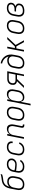

<svg xmlns="http://www.w3.org/2000/svg" viewBox="2530 -3310 990 6090"><g transform="rotate(-90 3025.0 -265.0)"><path d="M219 12Q189 12 160 6Q131 0 108 -15.5Q85 -31 69.5 -54.5Q54 -78 47 -106Q40 -134 41.5 -164Q43 -194 49 -225L83 -402Q89 -432 96 -462.5Q103 -493 114 -523Q125 -553 142.5 -581Q160 -609 184.5 -632Q209 -655 239 -670.5Q269 -686 300 -693.5Q331 -701 361.5 -704.5Q392 -708 423 -712.5Q454 -717 485.5 -723.5Q517 -730 547 -740L538 -693Q509 -682 479.5 -675Q450 -668 420 -664Q390 -660 360.5 -657Q331 -654 301 -644.5Q271 -635 244.5 -617Q218 -599 198.5 -574Q179 -549 166.5 -520Q154 -491 148 -462Q163 -479 181.5 -493Q200 -507 221.5 -515.5Q243 -524 264.5 -527Q286 -530 307 -530Q337 -530 365.5 -523.5Q394 -517 417 -501.5Q440 -486 455.5 -462.5Q471 -439 477.5 -411.5Q484 -384 483 -354Q482 -324 476 -293L455 -185Q450 -159 440.5 -133Q431 -107 414 -83Q397 -59 374.5 -40Q352 -21 326 -9Q300 3 273 7.5Q246 12 219 12ZM221 -35Q242 -35 263 -39Q284 -43 304.5 -53Q325 -63 342 -78.5Q359 -94 371.5 -113Q384 -132 392 -153Q400 -174 404 -194L425 -302Q429 -325 430.5 -347.5Q432 -370 427.5 -391Q423 -412 413 -430Q403 -448 386.5 -460.5Q370 -473 348.5 -478Q327 -483 304 -483Q284 -483 262.5 -479Q241 -475 220.5 -465.5Q200 -456 183 -441Q166 -426 153 -407Q140 -388 132.5 -367.5Q125 -347 121 -327L100 -216Q95 -193 94 -170.5Q93 -148 97 -127Q101 -106 111 -88Q121 -70 138 -57.5Q155 -45 176.5 -40Q198 -35 221 -35Z M786 12Q754 12 724.5 6.5Q695 1 669.5 -13.5Q644 -28 626 -51Q608 -74 599.5 -102Q591 -130 591.5 -161.5Q592 -193 599 -225L622 -345Q627 -371 637 -397.5Q647 -424 664 -448Q681 -472 703.5 -491Q726 -510 752 -521.5Q778 -533 805.5 -537.5Q833 -542 859 -542Q886 -542 911 -538.5Q936 -535 958.5 -525Q981 -515 999 -499.5Q1017 -484 1028 -462.5Q1039 -441 1042.5 -416Q1046 -391 1041 -365Q1035 -335 1015.5 -307.5Q996 -280 969 -262Q942 -244 911.5 -237Q881 -230 852 -230Q827 -230 802.5 -232.5Q778 -235 752.5 -236.5Q727 -238 703 -241.5Q679 -245 657 -254L650 -216Q645 -192 644 -168.5Q643 -145 649 -123.5Q655 -102 668 -84.5Q681 -67 699 -55.5Q717 -44 740 -39.5Q763 -35 787 -35Q810 -35 835 -40Q860 -45 882.5 -56.5Q905 -68 924.5 -86Q944 -104 958 -125L1000 -104Q984 -77 959.5 -54Q935 -31 906.5 -15.5Q878 0 847 6Q816 12 786 12ZM854 -275Q875 -275 897 -280.5Q919 -286 938.5 -299Q958 -312 971.5 -331.5Q985 -351 989 -372Q993 -391 990.5 -408.5Q988 -426 979.5 -440.5Q971 -455 958.5 -466Q946 -477 930 -483.5Q914 -490 896 -492.5Q878 -495 860 -495Q839 -495 817.5 -491.5Q796 -488 775 -478Q754 -468 736 -452.5Q718 -437 705 -418Q692 -399 684.5 -378Q677 -357 673 -336L667 -302Q687 -293 710.5 -289Q734 -285 758.5 -283.5Q783 -282 806.5 -278.5Q830 -275 854 -275Z M1329 12Q1298 12 1269 6Q1240 0 1215 -14.5Q1190 -29 1173 -52Q1156 -75 1148 -103.5Q1140 -132 1141 -162.5Q1142 -193 1149 -225L1172 -345Q1177 -371 1186.5 -397Q1196 -423 1212 -446.5Q1228 -470 1250.5 -489Q1273 -508 1298 -520.5Q1323 -533 1350 -537.5Q1377 -542 1403 -542Q1429 -542 1454.5 -538.5Q1480 -535 1502.5 -525.5Q1525 -516 1543 -500Q1561 -484 1571.5 -462.5Q1582 -441 1584.5 -415.5Q1587 -390 1582 -364L1581 -359H1529V-363Q1535 -391 1528.5 -418Q1522 -445 1503.5 -463Q1485 -481 1458.5 -488Q1432 -495 1404 -495Q1383 -495 1361.5 -491Q1340 -487 1320 -476.5Q1300 -466 1283 -450.5Q1266 -435 1253.5 -416Q1241 -397 1234 -376.5Q1227 -356 1223 -336L1200 -216Q1195 -192 1194 -169Q1193 -146 1198.5 -125Q1204 -104 1215.5 -86Q1227 -68 1245 -56.5Q1263 -45 1285 -40Q1307 -35 1330 -35Q1357 -35 1385 -42Q1413 -49 1438 -66Q1463 -83 1482 -106.5Q1501 -130 1512 -157L1557 -139Q1542 -106 1519 -76.5Q1496 -47 1465 -26.5Q1434 -6 1398.5 3Q1363 12 1329 12Z M2097 12Q2078 12 2060.5 7Q2043 2 2031.5 -10.5Q2020 -23 2017.5 -41.5Q2015 -60 2019 -79L2065 -314Q2069 -336 2071 -358Q2073 -380 2069.5 -400.5Q2066 -421 2057.5 -439.5Q2049 -458 2034 -471Q2019 -484 1998.5 -489.5Q1978 -495 1956 -495Q1936 -495 1915.5 -490.5Q1895 -486 1877 -476.5Q1859 -467 1843 -451.5Q1827 -436 1815.5 -418Q1804 -400 1797 -380.5Q1790 -361 1786 -342L1720 0H1667L1770 -530H1823L1806 -441Q1819 -464 1839 -484Q1859 -504 1882.5 -517.5Q1906 -531 1932 -536.5Q1958 -542 1982 -542Q2011 -542 2036.5 -534.5Q2062 -527 2080.5 -509Q2099 -491 2109.5 -467Q2120 -443 2123 -416Q2126 -389 2124 -361Q2122 -333 2116 -305L2072 -79Q2070 -70 2071 -61.5Q2072 -53 2077 -47Q2082 -41 2090 -38Q2098 -35 2107 -35H2122L2121 12Z M2419 12Q2389 12 2360 6Q2331 0 2308 -15.5Q2285 -31 2269.5 -54.5Q2254 -78 2247 -106Q2240 -134 2241.5 -164Q2243 -194 2249 -225L2272 -345Q2277 -371 2286.5 -397Q2296 -423 2312.5 -447Q2329 -471 2352 -490Q2375 -509 2400.5 -521Q2426 -533 2453 -537.5Q2480 -542 2507 -542Q2537 -542 2566.5 -536Q2596 -530 2619 -514.5Q2642 -499 2657.5 -475.5Q2673 -452 2680 -424Q2687 -396 2685.5 -366Q2684 -336 2678 -305L2655 -185Q2650 -159 2640.5 -133Q2631 -107 2614 -83Q2597 -59 2574.5 -40Q2552 -21 2526 -9Q2500 3 2473 7.5Q2446 12 2419 12ZM2421 -35Q2442 -35 2463 -39Q2484 -43 2504.5 -53Q2525 -63 2542 -78.5Q2559 -94 2571.5 -113Q2584 -132 2592 -153Q2600 -174 2604 -194L2627 -314Q2631 -337 2632.5 -359.5Q2634 -382 2629.5 -403Q2625 -424 2615 -442Q2605 -460 2588.5 -472.5Q2572 -485 2550.5 -490Q2529 -495 2506 -495Q2485 -495 2463.5 -491Q2442 -487 2422 -477Q2402 -467 2385 -451.5Q2368 -436 2355 -417Q2342 -398 2334.5 -377Q2327 -356 2323 -336L2300 -216Q2295 -193 2294 -170.5Q2293 -148 2297 -127Q2301 -106 2311 -88Q2321 -70 2338 -57.5Q2355 -45 2376.5 -40Q2398 -35 2421 -35Z M2726 210 2870 -530H2923L2905 -440Q2920 -464 2940.5 -484Q2961 -504 2985 -517.5Q3009 -531 3035.5 -536.5Q3062 -542 3088 -542Q3116 -542 3142.5 -534.5Q3169 -527 3188.5 -510Q3208 -493 3219 -469Q3230 -445 3234 -418Q3238 -391 3236 -362.5Q3234 -334 3228 -305L3205 -185Q3200 -160 3191 -135Q3182 -110 3167 -86.5Q3152 -63 3131.5 -43.5Q3111 -24 3087 -11.5Q3063 1 3036.5 6.5Q3010 12 2984 12Q2956 12 2930 5Q2904 -2 2885.5 -19Q2867 -36 2856 -60Q2845 -84 2841 -110L2779 210ZM2976 -35Q2996 -35 3017 -39.5Q3038 -44 3057.5 -54Q3077 -64 3094 -80Q3111 -96 3123.5 -114.5Q3136 -133 3143 -153.5Q3150 -174 3154 -194L3177 -314Q3181 -337 3182.5 -359Q3184 -381 3180.5 -402Q3177 -423 3167 -441Q3157 -459 3141 -472Q3125 -485 3104 -490Q3083 -495 3061 -495Q3041 -495 3020.5 -491Q3000 -487 2981 -477.5Q2962 -468 2945 -453Q2928 -438 2916 -419.5Q2904 -401 2897 -381.5Q2890 -362 2886 -342L2863 -222Q2859 -199 2857 -176.5Q2855 -154 2858.5 -133Q2862 -112 2870.5 -92.5Q2879 -73 2895 -59.5Q2911 -46 2932 -40.5Q2953 -35 2976 -35Z M3350 0H3281L3495 -222Q3465 -225 3439 -238Q3413 -251 3397 -274.5Q3381 -298 3378 -328.5Q3375 -359 3381 -390Q3385 -410 3392.5 -430Q3400 -450 3414 -467Q3428 -484 3446.5 -496.5Q3465 -509 3485.5 -516.5Q3506 -524 3526.5 -527Q3547 -530 3567 -530H3810L3707 0H3654L3697 -221H3563ZM3706 -268 3748 -483H3567Q3545 -483 3522.5 -477.5Q3500 -472 3480 -458.5Q3460 -445 3448 -424Q3436 -403 3432 -381Q3427 -358 3430.5 -335.5Q3434 -313 3447 -297Q3460 -281 3481.5 -274.5Q3503 -268 3526 -268Z M4069 12Q4039 12 4010 6Q3981 0 3958 -15.5Q3935 -31 3919.5 -54.5Q3904 -78 3897 -106Q3890 -134 3891.5 -164Q3893 -194 3899 -225L3922 -345Q3927 -370 3936.5 -395Q3946 -420 3962.5 -442.5Q3979 -465 4002 -482.5Q4025 -500 4050 -510.5Q4075 -521 4101 -525.5Q4127 -530 4153 -530Q4190 -530 4224.5 -519Q4259 -508 4281 -483Q4270 -523 4250 -558.5Q4230 -594 4200.5 -621.5Q4171 -649 4134 -667Q4097 -685 4055 -693L4063 -740Q4100 -734 4133 -720.5Q4166 -707 4195.5 -688Q4225 -669 4249.5 -644Q4274 -619 4292.5 -589.5Q4311 -560 4323 -526.5Q4335 -493 4339 -456.5Q4343 -420 4339.5 -382Q4336 -344 4328 -305L4305 -185Q4300 -159 4290.5 -133Q4281 -107 4264 -83Q4247 -59 4224.5 -40Q4202 -21 4176 -9Q4150 3 4123 7.5Q4096 12 4069 12ZM4071 -35Q4092 -35 4113 -39Q4134 -43 4154.5 -53Q4175 -63 4192 -78.5Q4209 -94 4221.5 -113Q4234 -132 4242 -153Q4250 -174 4254 -194L4276 -311Q4281 -333 4282 -355Q4283 -377 4278 -397Q4273 -417 4262.5 -434.5Q4252 -452 4235 -463Q4218 -474 4197 -478.5Q4176 -483 4154 -483Q4134 -483 4113 -479.5Q4092 -476 4072.5 -467.5Q4053 -459 4035.5 -445Q4018 -431 4005 -413Q3992 -395 3984.5 -375.5Q3977 -356 3973 -336L3950 -216Q3945 -193 3944 -170.5Q3943 -148 3947 -127Q3951 -106 3961 -88Q3971 -70 3988 -57.5Q4005 -45 4026.5 -40Q4048 -35 4071 -35Z M4734 0 4600 -241H4534L4487 0H4434L4537 -530H4590L4543 -289H4598L4826 -530H4895L4644 -265L4792 0Z M5169 12Q5139 12 5110 6Q5081 0 5058 -15.5Q5035 -31 5019.5 -54.5Q5004 -78 4997 -106Q4990 -134 4991.5 -164Q4993 -194 4999 -225L5022 -345Q5027 -371 5036.5 -397Q5046 -423 5062.5 -447Q5079 -471 5102 -490Q5125 -509 5150.5 -521Q5176 -533 5203 -537.5Q5230 -542 5257 -542Q5287 -542 5316.5 -536Q5346 -530 5369 -514.5Q5392 -499 5407.5 -475.5Q5423 -452 5430 -424Q5437 -396 5435.5 -366Q5434 -336 5428 -305L5405 -185Q5400 -159 5390.5 -133Q5381 -107 5364 -83Q5347 -59 5324.5 -40Q5302 -21 5276 -9Q5250 3 5223 7.5Q5196 12 5169 12ZM5171 -35Q5192 -35 5213 -39Q5234 -43 5254.5 -53Q5275 -63 5292 -78.5Q5309 -94 5321.5 -113Q5334 -132 5342 -153Q5350 -174 5354 -194L5377 -314Q5381 -337 5382.5 -359.5Q5384 -382 5379.5 -403Q5375 -424 5365 -442Q5355 -460 5338.5 -472.5Q5322 -485 5300.5 -490Q5279 -495 5256 -495Q5235 -495 5213.5 -491Q5192 -487 5172 -477Q5152 -467 5135 -451.5Q5118 -436 5105 -417Q5092 -398 5084.5 -377Q5077 -356 5073 -336L5050 -216Q5045 -193 5044 -170.5Q5043 -148 5047 -127Q5051 -106 5061 -88Q5071 -70 5088 -57.5Q5105 -45 5126.5 -40Q5148 -35 5171 -35Z M5728 12Q5697 12 5667 7Q5637 2 5612.5 -13Q5588 -28 5571.5 -51.5Q5555 -75 5547.5 -103.5Q5540 -132 5541.5 -163Q5543 -194 5549 -225L5572 -345Q5577 -371 5587 -398Q5597 -425 5614.5 -448.5Q5632 -472 5655 -491Q5678 -510 5704.5 -522Q5731 -534 5758.5 -538Q5786 -542 5813 -542Q5837 -542 5860 -539Q5883 -536 5904.5 -527.5Q5926 -519 5943 -505.5Q5960 -492 5970.5 -472.5Q5981 -453 5983.5 -429.5Q5986 -406 5981 -382Q5977 -363 5968 -344.5Q5959 -326 5943.5 -312.5Q5928 -299 5909 -289.5Q5890 -280 5871 -274Q5894 -266 5912.5 -252.5Q5931 -239 5943 -219.5Q5955 -200 5957.5 -175.5Q5960 -151 5955 -126Q5951 -103 5939 -81Q5927 -59 5908 -42.5Q5889 -26 5866.5 -15.5Q5844 -5 5820.5 1Q5797 7 5773.5 9.5Q5750 12 5728 12ZM5729 -35Q5747 -35 5764 -37Q5781 -39 5799 -43Q5817 -47 5834.5 -54.5Q5852 -62 5866.5 -73.5Q5881 -85 5891 -101.5Q5901 -118 5904 -135Q5908 -154 5905 -172.5Q5902 -191 5891.5 -205Q5881 -219 5866 -228Q5851 -237 5834 -242.5Q5817 -248 5798.5 -249.5Q5780 -251 5761 -251H5703L5712 -299H5770Q5786 -299 5802 -300Q5818 -301 5834 -305Q5850 -309 5866 -315.5Q5882 -322 5896 -333Q5910 -344 5918.5 -359Q5927 -374 5930 -390Q5934 -414 5926.5 -436.5Q5919 -459 5901.5 -472Q5884 -485 5860.5 -490Q5837 -495 5813 -495Q5791 -495 5769.5 -491.5Q5748 -488 5727 -478Q5706 -468 5687.5 -453Q5669 -438 5655.5 -418.5Q5642 -399 5634.5 -378Q5627 -357 5623 -336L5600 -216Q5595 -192 5594 -169Q5593 -146 5598 -124.5Q5603 -103 5614.5 -85Q5626 -67 5643.5 -55Q5661 -43 5683.5 -39Q5706 -35 5729 -35Z"/></g></svg>

Font: Lode Dark Term
Style: Italic
Weight: 400
Italic angle: -11°
Monospace: yes
Designer: Belleve Invis
Foundry: Belleve Invis
Version: Version 29.2.0